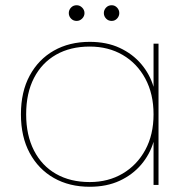

<svg xmlns="http://www.w3.org/2000/svg" viewBox="-20 -707 711 734"><path d="M60 -270Q60 -356 93.5 -418Q127 -480 186 -513.5Q245 -547 323 -547Q388 -547 437.5 -524Q487 -501 520 -462Q553 -423 567 -375V-540H586V0H567V-165Q553 -117 520 -78Q487 -39 437.5 -16Q388 7 323 7Q245 7 186 -26.5Q127 -60 93.5 -122Q60 -184 60 -270ZM567 -270Q567 -348 535.5 -406.5Q504 -465 449 -497Q394 -529 323 -529Q249 -529 194.5 -498Q140 -467 110 -409Q80 -351 80 -270Q80 -190 110 -131.5Q140 -73 194.5 -42Q249 -11 323 -11Q394 -11 449 -43.5Q504 -76 535.5 -134Q567 -192 567 -270ZM273 -627Q260 -627 251.5 -636Q243 -645 243 -657Q243 -669 251.5 -678Q260 -687 273 -687Q285 -687 294 -678Q303 -669 303 -657Q303 -645 294 -636Q285 -627 273 -627ZM407 -627Q394 -627 385.5 -636Q377 -645 377 -657Q377 -669 385.5 -678Q394 -687 407 -687Q419 -687 427.5 -678Q436 -669 436 -657Q436 -645 427.5 -636Q419 -627 407 -627Z"/></svg>

Font: Poppins Devanagari Thin
Style: Regular
Weight: 100
Designer: Ninad Kale (Devanagari), Jonny Pinhorn (Latin)
Foundry: Indian Type Foundry
Version: 4.005